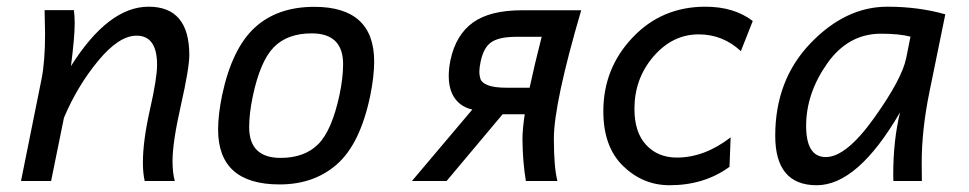

<svg xmlns="http://www.w3.org/2000/svg" viewBox="-20 -543 2906 576"><path d="M504.4 0H414.1Q408.7 -23.9 408.7 -54.7Q408.7 -120.6 429.9 -214.4Q451.2 -308.1 451.2 -348.6Q451.2 -436 389.6 -436Q336.9 -436 274.7 -360.8Q212.4 -285.6 171.9 -189.9L133.3 0H43L104.5 -305.2Q115.2 -358.4 115.2 -441.9L113.8 -512.7H201.7Q204.1 -493.2 204.1 -473.6Q204.1 -432.1 192.9 -344.7Q305.2 -522.9 425.8 -522.9Q547.9 -522.9 547.9 -377.9Q547.9 -338.4 522.7 -227.3Q497.6 -116.2 497.6 -60.5Q497.6 -23.9 504.4 0Z M818.8 10.3Q634.3 10.3 634.3 -154.3Q634.3 -199.2 646.5 -258.3Q676.3 -397.5 744.1 -460Q812 -522.5 922.9 -522.5Q1102.5 -522.5 1102.5 -358.4Q1102.5 -313.5 1090.3 -253.9Q1060.1 -111.3 991.2 -50.5Q922.4 10.3 818.8 10.3ZM821.8 -69.3Q893.6 -69.3 934.6 -110.4Q975.6 -151.4 998.5 -258.3Q1009.3 -309.6 1009.3 -350.6Q1009.3 -442.9 915 -442.9Q842.3 -442.9 801.5 -401.4Q760.7 -359.9 738.3 -253.9Q727.5 -202.6 727.5 -161.6Q727.5 -69.3 821.8 -69.3Z M1568.8 -279.8Q1583 -346.2 1605.5 -434.6L1604 -432.6H1529.8Q1479 -432.6 1455.1 -417.2Q1431.2 -401.9 1421.9 -358.4Q1418 -339.8 1418 -326.7Q1418 -317.4 1421.4 -306.2Q1424.8 -294.9 1443.6 -287.4Q1462.4 -279.8 1501.5 -279.8ZM1554.2 -200.2H1487.8L1319.8 0H1215.8L1397 -214.4Q1355 -223.6 1336.4 -261.7Q1326.2 -284.2 1326.2 -314.5Q1326.2 -336.9 1331.5 -363.3Q1347.7 -438.5 1398.7 -475.3Q1449.7 -512.2 1545.9 -512.2H1723.6Q1641.6 -232.4 1641.6 -127.4Q1641.6 -40.5 1652.3 0H1557.6Q1547.9 -58.1 1547.4 -126Q1547.4 -154.3 1554.2 -200.2Z M1988.8 12.7Q1908.7 12.7 1849.4 -44.9Q1790 -102.5 1790 -209Q1790 -337.9 1877.7 -430.4Q1965.3 -522.9 2096.2 -522.9Q2182.1 -522.9 2238.3 -480L2202.6 -389.6Q2148.4 -439.9 2076.2 -439.9Q1997.6 -439.9 1940.4 -373.5Q1883.3 -307.1 1883.3 -216.3Q1883.3 -146 1918.5 -108.2Q1953.6 -70.3 2010.7 -70.3Q2093.3 -70.3 2171.9 -130.9L2168.5 -42.5Q2092.8 12.7 1988.8 12.7Z M2457.5 -71.8Q2518.6 -71.8 2602.3 -189Q2686 -306.2 2698.7 -369.1L2711.4 -433.1Q2677.7 -441.9 2623 -441.9Q2524.4 -441.9 2461.4 -352.3Q2398.4 -262.7 2398.4 -165.5Q2398.4 -71.8 2457.5 -71.8ZM2430.2 12.7Q2305.7 12.7 2305.7 -135.7Q2305.7 -302.7 2411.1 -412.8Q2516.6 -522.9 2642.1 -522.9Q2735.8 -522.9 2815.9 -500L2768.1 -266.1Q2745.1 -153.3 2745.1 -54.2Q2745.1 -21 2745.6 0H2660.2L2659.7 -18.6Q2659.7 -122.1 2680.2 -206.1Q2553.2 12.7 2430.2 12.7Z"/></svg>

Font: Cadman
Style: Italic
Weight: 400
Italic angle: -12°
Designer: Paul James MIller
Foundry: High-Logic / Made with FontCreator
Version: Version 2.114;March 28, 2021;FontCreator 13.0.0.2683 64-bit